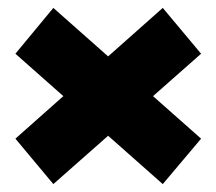

<svg xmlns="http://www.w3.org/2000/svg" viewBox="-20 -536 546 486"><path d="M392 -516 19 -185 115 -70 489 -400ZM115 -516 19 -400 392 -70 489 -185Z"/></svg>

Font: Exo 2 Black
Style: Regular
Weight: 900
Designer: Natanael Gama
Foundry: Natanael Gama
Version: Version 2.010